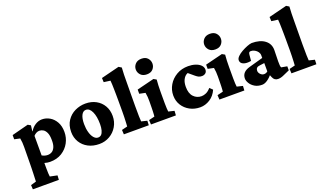

<svg xmlns="http://www.w3.org/2000/svg" viewBox="-81 -1239 3420 2008"><g transform="rotate(-20 1629.0 -234.5)"><path d="M11.7 214.8 8.8 167 69.3 149.4Q69.3 142.6 70.3 120.6Q71.3 98.6 72.3 68.8Q73.2 39.1 74.2 6.3Q75.2 -26.4 75.2 -53.7L77.1 -232.4Q77.1 -261.7 75.7 -282.2Q74.2 -302.7 69.3 -330.1L6.8 -343.8V-390.6L191.4 -438.5L221.7 -420.9L213.9 -358.4L216.8 -356.4Q238.3 -394.5 274.4 -417.5Q310.5 -440.4 349.6 -440.4Q394.5 -440.4 435.1 -417Q475.6 -393.6 501.5 -348.1Q527.3 -302.7 527.3 -236.3Q527.3 -172.9 497.6 -117.7Q467.8 -62.5 412.6 -27.8Q357.4 6.8 280.3 6.8Q266.6 6.8 251 4.4Q235.4 2 218.8 -2.9V54.7Q218.8 85 220.2 113.3Q221.7 141.6 223.6 149.4L303.7 166L300.8 214.8ZM281.2 -69.3Q307.6 -69.3 328.6 -82Q349.6 -94.7 362.3 -124Q375 -153.3 374 -202.1Q374 -253.9 360.4 -283.7Q346.7 -313.5 326.2 -325.7Q305.7 -337.9 283.2 -337.9Q265.6 -337.9 248.5 -328.6Q231.4 -319.3 218.8 -304.7V-86.9Q232.4 -79.1 248.5 -74.2Q264.6 -69.3 281.2 -69.3Z M829.1 7.8Q759.8 7.8 706.5 -20Q653.3 -47.9 623 -97.7Q592.8 -147.5 592.8 -210.9Q592.8 -285.2 627 -336.4Q661.1 -387.7 716.3 -414.1Q771.5 -440.4 833 -440.4Q899.4 -440.4 950.2 -412.6Q1001 -384.8 1029.8 -335.4Q1058.6 -286.1 1058.6 -221.7Q1058.6 -157.2 1027.8 -105Q997.1 -52.7 944.8 -22.5Q892.6 7.8 829.1 7.8ZM838.9 -60.5Q861.3 -60.5 875.5 -74.7Q889.6 -88.9 897.5 -117.7Q905.3 -146.5 905.3 -186.5Q905.3 -271.5 880.9 -324.2Q856.4 -377 816.4 -377Q784.2 -377 766.1 -341.3Q748 -305.7 748 -243.2Q748 -192.4 759.8 -150.4Q771.5 -108.4 792.5 -84.5Q813.5 -60.5 838.9 -60.5Z M1102.5 0 1099.6 -49.8 1163.1 -65.4Q1164.1 -78.1 1165.5 -106.9Q1167 -135.7 1168 -168.9Q1168.9 -202.1 1168.9 -227.5V-352.5Q1168.9 -384.8 1168.5 -416.5Q1168 -448.2 1167.5 -477.5Q1167 -506.8 1166 -531.7Q1165 -556.6 1163.1 -575.2L1090.8 -585L1088.9 -631.8L1291 -682.6L1321.3 -664.1Q1318.4 -624 1317.4 -585.4Q1316.4 -546.9 1316.4 -499Q1316.4 -451.2 1315.4 -379.9L1314.5 -241.2Q1314.5 -169.9 1315.4 -123Q1316.4 -76.2 1318.4 -65.4L1381.8 -49.8L1379.9 0Z M1404.3 0 1401.4 -49.8 1465.8 -65.4Q1466.8 -69.3 1467.8 -85Q1468.8 -100.6 1469.7 -121.1Q1470.7 -141.6 1470.7 -161.1L1471.7 -234.4Q1471.7 -262.7 1470.2 -282.7Q1468.8 -302.7 1463.9 -330.1L1398.4 -343.8V-390.6L1590.8 -438.5L1621.1 -420.9Q1618.2 -388.7 1616.7 -356.4Q1615.2 -324.2 1615.2 -284.2V-159.2Q1615.2 -131.8 1616.7 -102.5Q1618.2 -73.2 1620.1 -65.4L1684.6 -49.8L1681.6 0ZM1544.9 -506.8Q1500 -506.8 1475.6 -533.2Q1451.2 -559.6 1451.2 -593.8Q1451.2 -627.9 1475.6 -654.3Q1500 -680.7 1544.9 -680.7Q1589.8 -680.7 1613.3 -654.3Q1636.7 -627.9 1636.7 -593.8Q1636.7 -559.6 1613.3 -533.2Q1589.8 -506.8 1544.9 -506.8Z M1952.1 7.8Q1888.7 7.8 1837.4 -20Q1786.1 -47.9 1756.3 -95.7Q1726.6 -143.6 1726.6 -204.1Q1726.6 -266.6 1758.3 -320.3Q1790 -374 1846.7 -407.2Q1903.3 -440.4 1976.6 -440.4Q2019.5 -440.4 2055.7 -428.7Q2091.8 -417 2113.8 -395.5Q2135.7 -374 2135.7 -345.7Q2135.7 -319.3 2119.1 -306.2Q2102.5 -293 2080.1 -293Q2059.6 -293 2044.4 -299.8Q2029.3 -306.6 2010.7 -322.3L1931.6 -388.7L1987.3 -377.9Q1961.9 -382.8 1937 -368.7Q1912.1 -354.5 1896.5 -323.2Q1880.9 -292 1880.9 -244.1Q1880.9 -170.9 1916.5 -133.8Q1952.1 -96.7 2003.9 -96.7Q2028.3 -96.7 2054.7 -108.4Q2081.1 -120.1 2107.4 -150.4L2139.6 -120.1Q2112.3 -57.6 2060.5 -24.9Q2008.8 7.8 1952.1 7.8Z M2166 0 2163.1 -49.8 2227.5 -65.4Q2228.5 -69.3 2229.5 -85Q2230.5 -100.6 2231.4 -121.1Q2232.4 -141.6 2232.4 -161.1L2233.4 -234.4Q2233.4 -262.7 2231.9 -282.7Q2230.5 -302.7 2225.6 -330.1L2160.2 -343.8V-390.6L2352.5 -438.5L2382.8 -420.9Q2379.9 -388.7 2378.4 -356.4Q2377 -324.2 2377 -284.2V-159.2Q2377 -131.8 2378.4 -102.5Q2379.9 -73.2 2381.8 -65.4L2446.3 -49.8L2443.4 0ZM2306.6 -506.8Q2261.7 -506.8 2237.3 -533.2Q2212.9 -559.6 2212.9 -593.8Q2212.9 -627.9 2237.3 -654.3Q2261.7 -680.7 2306.6 -680.7Q2351.6 -680.7 2375 -654.3Q2398.4 -627.9 2398.4 -593.8Q2398.4 -559.6 2375 -533.2Q2351.6 -506.8 2306.6 -506.8Z M2639.6 7.8Q2592.8 7.8 2559.6 -12.2Q2526.4 -32.2 2508.8 -61Q2491.2 -89.8 2491.2 -114.3Q2491.2 -151.4 2513.2 -175.8Q2535.2 -200.2 2581.1 -212.9L2735.4 -255.9V-285.2Q2735.4 -305.7 2723.1 -323.2Q2710.9 -340.8 2690.4 -352.5Q2669.9 -364.3 2647.5 -364.3Q2633.8 -364.3 2628.4 -357.4Q2623 -350.6 2621.1 -333L2615.2 -266.6Q2562.5 -256.8 2529.3 -270.5Q2496.1 -284.2 2496.1 -316.4Q2496.1 -336.9 2517.1 -357.9Q2538.1 -378.9 2569.3 -396.5Q2600.6 -414.1 2631.8 -426.3Q2663.1 -438.5 2684.6 -440.4Q2776.4 -440.4 2829.6 -400.4Q2882.8 -360.4 2882.8 -291L2879.9 -165Q2879.9 -134.8 2881.3 -120.1Q2882.8 -105.5 2887.7 -95.7L2952.1 -84V-39.1L2883.8 -8.8Q2865.2 0 2849.1 3.9Q2833 7.8 2817.4 7.8Q2776.4 7.8 2759.8 -33.2L2740.2 -80.1L2762.7 -75.2Q2733.4 -37.1 2701.2 -14.6Q2668.9 7.8 2639.6 7.8ZM2697.3 -89.8Q2708 -89.8 2718.3 -93.8Q2728.5 -97.7 2737.3 -105.5V-198.2L2685.5 -191.4Q2661.1 -189.5 2650.4 -177.7Q2639.6 -166 2639.6 -147.5Q2639.6 -126 2657.2 -107.9Q2674.8 -89.8 2697.3 -89.8Z M2967.8 0 2964.8 -49.8 3028.3 -65.4Q3029.3 -78.1 3030.8 -106.9Q3032.2 -135.7 3033.2 -168.9Q3034.2 -202.1 3034.2 -227.5V-352.5Q3034.2 -384.8 3033.7 -416.5Q3033.2 -448.2 3032.7 -477.5Q3032.2 -506.8 3031.2 -531.7Q3030.3 -556.6 3028.3 -575.2L2956.1 -585L2954.1 -631.8L3156.2 -682.6L3186.5 -664.1Q3183.6 -624 3182.6 -585.4Q3181.6 -546.9 3181.6 -499Q3181.6 -451.2 3180.7 -379.9L3179.7 -241.2Q3179.7 -169.9 3180.7 -123Q3181.6 -76.2 3183.6 -65.4L3247.1 -49.8L3245.1 0Z"/></g></svg>

Font: Crimson Pro ExtraBold
Style: Regular
Weight: 800
Designer: Jacques Le Bailly
Foundry: Baron von Fonthausen
Version: Version 1.003